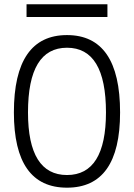

<svg xmlns="http://www.w3.org/2000/svg" viewBox="-20 -867 626 897"><path d="M293 9.8C457.5 9.8 541 -106.4 541 -341.8C541 -583 457.5 -703.1 293 -703.1C128.4 -703.1 44.9 -583 44.9 -341.8C44.9 -106.4 128.4 9.8 293 9.8ZM293 -49.3C171.9 -49.3 110.8 -147 110.8 -341.8C110.8 -543.9 171.9 -644 293 -644C414.1 -644 475.1 -543.9 475.1 -341.8C475.1 -147 414.1 -49.3 293 -49.3ZM104 -787.6H481.9V-847.2H104Z"/></svg>

Font: Cascadia Code PL Light
Style: Regular
Weight: 300
Monospace: yes
Designer: Aaron Bell
Foundry: Saja Typeworks
Version: Version 2404.023